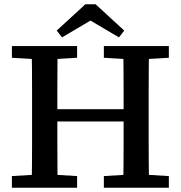

<svg xmlns="http://www.w3.org/2000/svg" viewBox="-20 -884 851 904"><path d="M36 0V-55L170 -63H209L343 -55V0ZM129 0Q130 -51 130.5 -102Q131 -153 131 -205Q131 -257 131 -309V-359Q131 -410 131 -461.5Q131 -513 130.5 -564.5Q130 -616 129 -667H251Q251 -616 250.5 -564.5Q250 -513 250 -461.5Q250 -410 250 -357V-323Q250 -266 250 -212Q250 -158 250.5 -105.5Q251 -53 251 0ZM194 -312V-370H618V-312ZM469 0V-55L602 -63H641L775 -55V0ZM560 0Q561 -52 561.5 -104.5Q562 -157 562 -211.5Q562 -266 562 -323V-357Q562 -409 562 -460.5Q562 -512 561.5 -564Q561 -616 560 -667H682Q681 -616 680.5 -565Q680 -514 680 -462.5Q680 -411 680 -359V-309Q680 -258 680 -206Q680 -154 680.5 -103Q681 -52 682 0ZM36 -612V-667H343V-612L209 -604H170ZM469 -612V-667H775V-612L641 -604H602ZM430 -864 565 -740 540 -708 364 -812H448L272 -708L247 -740L382 -864Z"/></svg>

Font: Source Serif 4 Medium
Style: Regular
Weight: 500
Designer: Frank Grießhammer
Foundry: Adobe Systems Incorporated
Version: Version 4.004;hotconv 1.0.116;makeotfexe 2.5.65601